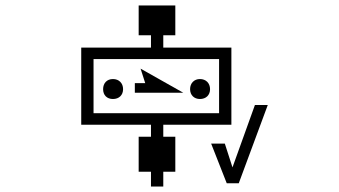

<svg xmlns="http://www.w3.org/2000/svg" viewBox="-20 -650 1240 702"><path d="M322 -434H781V-236H322ZM532 -194V-150H487V-22H532V32H577V-22H621V-150H577V-194H826V-476H577V-521H621V-630H487V-521H532V-476H277V-194ZM809 20H853L959 -266H912L830 -38L802 -125H752ZM357 -324C357 -302 371 -288 393 -288C415 -288 430 -302 430 -324C430 -346 415 -361 393 -361C371 -361 357 -346 357 -324ZM511 -346H473V-311H650L494 -399ZM675 -324C675 -302 690 -288 711 -288C733 -288 748 -302 748 -324C748 -346 733 -361 711 -361C690 -361 675 -346 675 -324Z"/></svg>

Font: CryptoKit 1.4
Style: Regular
Weight: 400
Monospace: yes
Designer: Oceane Juvin
Foundry: http://www.head-geneve.ch
Version: Version 1.000